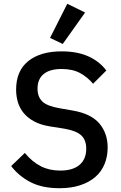

<svg xmlns="http://www.w3.org/2000/svg" viewBox="-20 -981 640 1013"><path d="M39 -105 111 -174Q151 -126 196 -103.5Q241 -81 298 -81Q364 -81 399.5 -111Q435 -141 435 -197Q435 -242 409 -266.5Q383 -291 320 -302L244 -314Q194 -322 160 -340.5Q126 -359 105 -384.5Q84 -410 74.5 -441.5Q65 -473 65 -508Q65 -607 129 -658.5Q193 -710 305 -710Q388 -710 446.5 -683.5Q505 -657 541 -609L471 -539Q442 -574 402.5 -595.5Q363 -617 305 -617Q243 -617 210.5 -590.5Q178 -564 178 -513Q178 -470 203.5 -445.5Q229 -421 294 -410L368 -397Q462 -380 505 -328.5Q548 -277 548 -203Q548 -155 531.5 -115Q515 -75 482.5 -47Q450 -19 402.5 -3.5Q355 12 294 12Q203 12 141 -20Q79 -52 39 -105ZM311 -749 244 -781 335 -961 429 -915Z"/></svg>

Font: IBM Plaex Mono Medium
Style: Regular
Weight: 500
Designer: Mike Abbink, Paul van der Laan, Pieter van Rosmalen
Foundry: Bold Monday
Version: Version 2.003